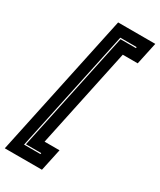

<svg xmlns="http://www.w3.org/2000/svg" viewBox="-285 -826 918 1101"><g transform="rotate(30 174.0 -275.0)"><path d="M-50 200 152 -750H398L366.5 -603H267.5L128.5 53H227.5L196 200ZM35 126.5H143.5L145 119.5H43.5L212 -673.5H313.5L315 -680.5H206.5Z"/></g></svg>

Font: Tourney ExtraBold
Style: Italic
Weight: 800
Italic angle: -12°
Version: Version 1.015